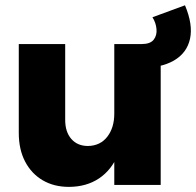

<svg xmlns="http://www.w3.org/2000/svg" viewBox="-20 -709 752 736"><path d="M229.9 -249.3Q229.9 -203.3 253.4 -176.4Q277 -149.4 317.3 -149.4Q364.6 -150.3 391.4 -185Q418.1 -219.7 418.1 -273.4H460Q460 -181.7 433.9 -119.4Q407.7 -57.1 359.6 -25.1Q311.6 7 244.7 7.4Q186.6 7.4 143.4 -18.1Q100.1 -43.7 76.1 -90Q52 -136.3 52 -199.3V-540.1H229.9ZM418.1 -540.1H596V0H418.1ZM689.1 -688.7Q720.3 -614.4 708.4 -560.2Q696.6 -506 646.6 -476.9Q596.6 -447.9 511.4 -447.9L522.9 -540.1Q556 -540.1 569.1 -556.8Q582.1 -573.4 579.9 -597.7Q577.7 -622 564.4 -642.9Z"/></svg>

Font: Alexandria
Style: Regular
Weight: 400
Designer: Mohamed Gaber
Foundry: Kief Type Foundry
Version: Version 5.100